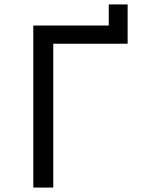

<svg xmlns="http://www.w3.org/2000/svg" viewBox="-20 -845 640 865"><path d="M130 0V-730H470V-825H555V-648H220V0Z"/></svg>

Font: JetBrainsMono NF
Style: Regular
Weight: 400
Designer: Philipp Nurullin, Konstantin Bulenkov
Foundry: JetBrains
Version: Version 2.251; ttfautohint (v1.8.3);Nerd Fonts 2.2.2